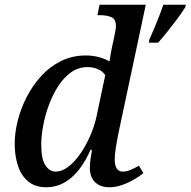

<svg xmlns="http://www.w3.org/2000/svg" viewBox="-20 -780 804 810"><path d="M610 -613Q620 -635 630.5 -660Q641 -685 651 -710.5Q661 -736 669 -760H764L762 -750Q749 -729 729 -702Q709 -675 687.5 -648Q666 -621 647 -600H608ZM175 10Q129 10 99.5 -14Q70 -38 56 -80Q42 -122 42 -173Q42 -220 55 -271.5Q68 -323 93 -371.5Q118 -420 154 -459.5Q190 -499 237.5 -522.5Q285 -546 342 -546Q371 -546 397 -539Q423 -532 442 -521Q444 -534 447 -552Q450 -570 452 -579L462 -625Q465 -639 467 -651.5Q469 -664 469 -670Q469 -699 450 -707.5Q431 -716 402 -716H391L400 -760H595L479 -215Q477 -203 473 -182.5Q469 -162 466.5 -141Q464 -120 464 -106Q464 -81 473 -68.5Q482 -56 497 -56Q514 -56 531.5 -63.5Q549 -71 566 -81L585 -50Q570 -37 546 -23Q522 -9 495 0.5Q468 10 441 10Q403 10 381 -11.5Q359 -33 359 -72Q359 -87 361.5 -106Q364 -125 368 -148H362Q328 -71 281 -30.5Q234 10 175 10ZM215 -56Q241 -56 267.5 -76Q294 -96 317.5 -129.5Q341 -163 359.5 -204.5Q378 -246 387 -288L424 -463Q413 -480 392.5 -488.5Q372 -497 350 -497Q311 -497 280 -475Q249 -453 225.5 -416.5Q202 -380 186 -336.5Q170 -293 162 -249Q154 -205 154 -170Q154 -109 171.5 -82.5Q189 -56 215 -56Z"/></svg>

Font: ET Text
Style: Italic
Weight: 470
Italic angle: -12°
Designer: Monotype Design Team
Foundry: Monotype Imaging Inc.
Version: Version 2.009